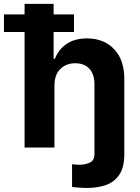

<svg xmlns="http://www.w3.org/2000/svg" viewBox="-64 -747 710 972"><path d="M211.6 -315.3V0H60.4V-584.9H-44V-674H60.4V-727.3H207.4V-674H310.4V-584.9H207.4V-449.2H213.8Q232.6 -497.5 273.6 -525Q314.6 -552.6 376.8 -552.6Q462 -552.6 513.8 -497.9Q565.7 -443.2 565.3 -347.3V33.4Q565.3 100.1 540.1 137.4Q514.9 174.7 472.5 189.6Q430 204.5 378.2 204.5Q352.3 204.5 333.8 202.9Q315.3 201.3 300.8 199.6V84.2Q310 85.2 319.1 86.1Q328.1 87 338.1 87Q367.2 87 390.6 76.2Q414.1 65.3 414.1 33.4V-320.3Q414.4 -370.7 388.7 -398.8Q362.9 -426.8 316.8 -426.8Q270.6 -426.8 241.3 -397.5Q212 -368.3 211.6 -315.3Z"/></svg>

Font: Inter UI
Style: Bold
Weight: 700
Designer: Rasmus Andersson
Foundry: rsms
Version: 3.2;8d6f07862